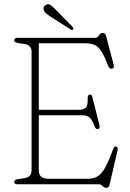

<svg xmlns="http://www.w3.org/2000/svg" viewBox="-20 -881 620 918"><path d="M48 -688.5Q48 -700 63.5 -700H435Q446 -700 453 -711.8Q460 -723.5 471.5 -723.5Q483.5 -723.5 487 -709.5L523.5 -571.5Q528 -554.5 514.5 -552.5Q502.5 -550.5 496.5 -567.5Q479 -614 464 -636.8Q449 -659.5 431.2 -666.8Q413.5 -674 388.5 -674H165.5V-356H355.5Q380.5 -356 390.5 -366.2Q400.5 -376.5 399 -407Q398.5 -426.5 407.5 -428.5Q418.5 -431 422 -415.5L455.5 -282.5Q459.5 -266.5 448.5 -264Q438.5 -261.5 432.5 -277Q421.5 -307.5 408.8 -318.8Q396 -330 372 -330H165.5V-66Q165.5 -26 213 -26H399Q425 -26 444.2 -36.2Q463.5 -46.5 481.2 -77Q499 -107.5 521 -168.5Q526 -181.5 535 -180Q545.5 -178.5 542 -162L503.5 3.5Q500.5 17 488 17Q478.5 17 470.2 8.5Q462 0 454 0H63.5Q48 0 48 -11.5Q48 -22 65.5 -24.5L98 -29.5Q131 -35 131 -66.5V-633.5Q131 -665 98 -670.5L65.5 -675.5Q48 -678 48 -688.5ZM248 -833 326.5 -753Q328.5 -750.5 330.2 -746.8Q332 -743 329.5 -740.5Q325.5 -735 319.5 -739L221.5 -801.5Q210.5 -809 201.8 -815.8Q193 -822.5 190 -831.5Q183 -850.5 202 -859Q213 -863.5 223 -855.8Q233 -848 248 -833Z"/></svg>

Font: Fraunces 72pt SuperSoft Thin
Style: Regular
Weight: 100
Version: Version 1.000;[b76b70a41]